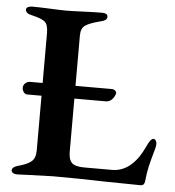

<svg xmlns="http://www.w3.org/2000/svg" viewBox="-49 -700 684 751"><g transform="rotate(5 292.5 -324.5)"><path d="M578 -161 576 -146Q562 -97 556 -71Q550 -45 547 -13Q545 5 531 5Q498 5 386 3Q286 0 186 0Q184 0 94 3L46 5Q36 5 29.5 1Q23 -3 23 -9Q23 -16 29.5 -21Q36 -26 44 -28Q82 -38 98 -51.5Q114 -65 114 -95V-310H58Q49 -310 43.5 -318Q38 -326 38 -335Q38 -345 46 -352.5Q54 -360 65 -360H114V-555Q114 -588 101.5 -599.5Q89 -611 50 -620Q24 -625 24 -641Q24 -647 31 -650.5Q38 -654 47 -654Q75 -654 119 -652Q161 -650 180 -650Q201 -650 249 -652Q297 -654 322 -654Q332 -654 338 -650.5Q344 -647 344 -640Q344 -632 338 -627.5Q332 -623 319 -620Q276 -609 259.5 -597.5Q243 -586 243 -558V-360H385Q393 -360 398.5 -355.5Q404 -351 404 -345L403 -341Q391 -310 366 -310H243V-101Q243 -71 256 -58Q269 -45 305 -45H414Q436 -45 455 -53Q474 -61 487 -73Q504 -88 516 -105.5Q528 -123 540 -149Q554 -180 565 -180Q571 -180 574.5 -174Q578 -168 578 -161Z"/></g></svg>

Font: EB Garamond SemiBold
Style: Regular
Weight: 600
Designer: Georg Duffner and Octavio Pardo
Foundry: Georg Duffner
Version: Version 1.000